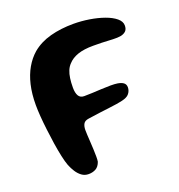

<svg xmlns="http://www.w3.org/2000/svg" viewBox="-120 -738 799 856"><g transform="rotate(-20 279.0 -310.5)"><path d="M157 16Q138.5 16 124.5 5.8Q110.5 -4.5 100.2 -20.5Q90 -36.5 83 -54Q76 -72.5 69.8 -101.5Q63.5 -130.5 58.2 -165Q53 -199.5 48.8 -234.8Q44.5 -270 42.2 -301Q40 -332 40 -354Q40 -406.5 50 -449Q60 -491.5 78.8 -524Q97.5 -556.5 124 -579.5Q160.5 -610 210.8 -623.5Q261 -637 321 -637Q358 -637 395.8 -631Q433.5 -625 465 -613.8Q496.5 -602.5 515.5 -586.8Q534.5 -571 534.5 -552Q534.5 -535 526 -526.2Q517.5 -517.5 502.5 -514Q482 -510.5 447.5 -512.8Q413 -515 371 -515Q326.5 -515 297.5 -505Q268.5 -495 251.5 -476Q240.5 -465 234 -449.5Q227.5 -434 224.8 -414.2Q222 -394.5 222 -370Q222 -357.5 224 -348Q226 -338.5 230 -331.5Q234 -324.5 240.8 -321Q247.5 -317.5 256.5 -317.5Q273 -317.5 295.2 -318.5Q317.5 -319.5 340.5 -320.8Q363.5 -322 383.2 -322Q403 -322 415.5 -320Q434 -317 443.5 -309.5Q453 -302 453 -288Q453 -280 450 -271.8Q447 -263.5 440.5 -256.5Q431 -246 407.5 -240.5Q384 -235 343.2 -230.2Q302.5 -225.5 240.5 -216.5Q222.5 -214 216 -202.8Q209.5 -191.5 209.5 -173.5Q209.5 -166 210.2 -150.8Q211 -135.5 212.2 -116.8Q213.5 -98 214.2 -79.2Q215 -60.5 215 -45.2Q215 -30 213.5 -22Q206 -0.5 191 7.8Q176 16 157 16Z"/></g></svg>

Font: Gluten Thin Medium
Style: Regular
Weight: 500
Version: Version 1.300